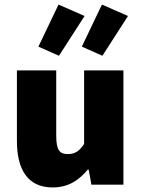

<svg xmlns="http://www.w3.org/2000/svg" viewBox="-20 -808 618 840"><path d="M210 12C278 12 324 -18 364 -66H368L380 0H520V-500H348V-178C326 -146 308 -134 276 -134C242 -134 226 -150 226 -214V-500H54V-192C54 -68 100 12 210 12ZM238 -564 350 -738 236 -788 148 -604ZM428 -564 540 -738 426 -788 338 -604Z"/></svg>

Font: Giro Sans Black
Style: Regular
Weight: 900
Designer: Paul D. Hunt
Foundry: Adobe Systems Incorporated
Version: Version 1.000;PS 1.0;hotconv 1.0.88;makeotf.lib2.5.647800